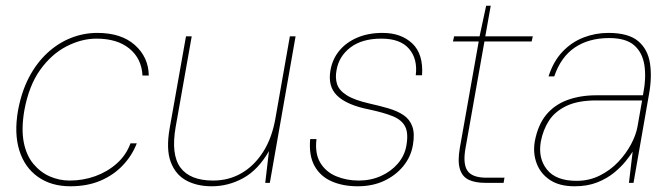

<svg xmlns="http://www.w3.org/2000/svg" viewBox="-20 -639 2350 671"><path d="M226 12Q159 12 112.5 -21Q66 -54 47.5 -113.5Q29 -173 43 -253Q55 -318 81 -368Q107 -418 144.5 -453Q182 -488 227 -506Q272 -524 320 -524Q404 -524 451.5 -481.5Q499 -439 500 -375H478Q475 -434 432.5 -469Q390 -504 317 -504Q265 -504 212.5 -477Q160 -450 120.5 -395Q81 -340 65 -253Q54 -188 63 -142Q72 -96 96.5 -66.5Q121 -37 154 -22.5Q187 -8 223 -8Q271 -8 313.5 -23.5Q356 -39 388.5 -68Q421 -97 436 -138H458Q442 -96 409.5 -61.5Q377 -27 331 -7.5Q285 12 226 12Z M720 12Q668 12 630.5 -8.5Q593 -29 576.5 -73.5Q560 -118 573 -191L630 -512H650L594 -196Q577 -99 610.5 -53.5Q644 -8 725 -8Q779 -8 823.5 -33.5Q868 -59 899.5 -108Q931 -157 943 -228L993 -512H1013L923 0H907L920 -111Q882 -45 830 -16.5Q778 12 720 12Z M1230 12Q1178 12 1138.5 -5.5Q1099 -23 1079 -59.5Q1059 -96 1064 -153H1086Q1080 -102 1099.5 -70Q1119 -38 1155 -23Q1191 -8 1234 -8Q1276 -8 1311.5 -24Q1347 -40 1370.5 -67.5Q1394 -95 1400 -129Q1408 -173 1396 -196.5Q1384 -220 1353.5 -232.5Q1323 -245 1272 -256Q1231 -264 1202.5 -276.5Q1174 -289 1157.5 -305.5Q1141 -322 1135.5 -344Q1130 -366 1135 -394Q1142 -433 1166 -462Q1190 -491 1228.5 -507.5Q1267 -524 1317 -524Q1382 -524 1421 -487Q1460 -450 1455 -376H1433Q1440 -433 1409.5 -468.5Q1379 -504 1313 -504Q1245 -504 1204.5 -473Q1164 -442 1156 -393Q1151 -367 1158 -345Q1165 -323 1192 -306Q1219 -289 1272 -277Q1308 -269 1338.5 -260Q1369 -251 1390.5 -236.5Q1412 -222 1421 -197Q1430 -172 1423 -132Q1416 -91 1389.5 -58.5Q1363 -26 1322.5 -7Q1282 12 1230 12Z M1676 0Q1640 0 1617.5 -11Q1595 -22 1587 -49Q1579 -76 1587 -122L1653 -494H1563L1567 -512H1656L1679 -619H1695L1676 -512H1842L1838 -494H1673L1607 -122Q1597 -67 1613.5 -42.5Q1630 -18 1680 -18H1743L1740 0Z M1988 12Q1935 12 1902 -10Q1869 -32 1855.5 -68Q1842 -104 1849 -145Q1860 -203 1889 -238Q1918 -273 1963 -289.5Q2008 -306 2064 -306H2227Q2239 -367 2232 -411.5Q2225 -456 2196 -481Q2167 -506 2109 -506Q2038 -506 1989 -473Q1940 -440 1917 -372H1897Q1914 -425 1946 -458.5Q1978 -492 2019.5 -508Q2061 -524 2106 -524Q2176 -524 2210 -495.5Q2244 -467 2251.5 -418Q2259 -369 2248 -309L2194 0H2178L2191 -109Q2183 -96 2166.5 -75.5Q2150 -55 2125.5 -35Q2101 -15 2067 -1.5Q2033 12 1988 12ZM1995 -7Q2039 -7 2076 -25.5Q2113 -44 2140.5 -73Q2168 -102 2185.5 -135Q2203 -168 2208 -197L2224 -288H2064Q2000 -288 1960 -269Q1920 -250 1899 -218Q1878 -186 1870 -144Q1860 -86 1891.5 -46.5Q1923 -7 1995 -7Z"/></svg>

Font: DM Sans 12pt Thin
Style: Italic
Weight: 250
Italic angle: -10°
Version: Version 4.004;gftools[0.9.30]